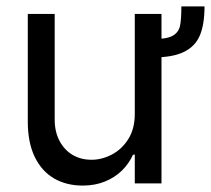

<svg xmlns="http://www.w3.org/2000/svg" viewBox="-20 -574 660 601"><path d="M459.9 -394.3V-451.7Q502.1 -451.7 520.4 -462Q538.7 -472.4 543.2 -491.9Q547.7 -511.4 547.7 -553.9H620.2Q620.2 -498.6 606 -464.1Q591.9 -429.6 556.6 -411.9Q521.4 -394.3 459.9 -394.3ZM401.9 -530.4H485.5V0H401.9V-89.8H396.4Q383.6 -61.8 361.7 -40.2Q339.8 -18.6 308.7 -5.9Q277.6 6.9 239 6.9Q187.8 6.9 149.2 -15.5Q110.5 -38 88.7 -82.9Q67 -127.8 67 -193.4V-530.4H151.2V-199.6Q151.2 -161.9 166.1 -133.5Q180.9 -105 206.8 -89.4Q232.7 -73.9 266.6 -73.9Q298.7 -73.9 329.9 -90.1Q361.2 -106.4 381.6 -138.6Q401.9 -170.9 401.9 -217.5Z"/></svg>

Font: Pretendard Variable
Style: Regular
Weight: 400
Designer: Base glyphs from Inter by Rasmus Andersson; Hangul glyphs from Noto Sans CJK(Source Han Sans) by Jang Soo-young and Kang
Foundry: Kil Hyung-jin
Version: Version 1.100;FEAKit 1.0